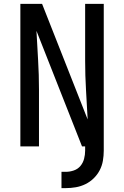

<svg xmlns="http://www.w3.org/2000/svg" viewBox="-20 -755 640 990"><path d="M297 215V131H319Q340 131 360.5 124Q381 117 394.5 101Q408 85 413.5 64Q419 43 419 22V0H403L168 -596Q172 -520 176.5 -444.5Q181 -369 181 -294V0H85V-735H197L432 -139Q428 -215 423.5 -290.5Q419 -366 419 -441V-735H515V22Q515 48 510.5 74Q506 100 494 123Q482 146 463 164.5Q444 183 420.5 194.5Q397 206 371 210.5Q345 215 319 215Z"/></svg>

Font: Iosevka Medium Extended
Style: Regular
Weight: 500
Width: 7
Monospace: yes
Designer: Belleve Invis
Foundry: Belleve Invis
Version: Version 32.5.0; ttfautohint (v1.8.4)